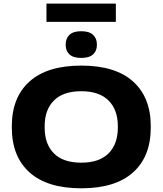

<svg xmlns="http://www.w3.org/2000/svg" viewBox="-20 -1023 901 1064"><path d="M237.5 -902V-1003H622V-902ZM430.5 20.5Q242 20.5 143.8 -67.5Q45.5 -155.5 45.5 -316V-323.5Q45.5 -483.5 143.8 -571.5Q242 -659.5 430.5 -659.5Q619 -659.5 717.2 -571.5Q815.5 -483.5 815.5 -323.5V-316Q815.5 -155.5 717.2 -67.5Q619 20.5 430.5 20.5ZM430.5 -121.5Q530 -121.5 581.5 -173Q633 -224.5 633 -315.5V-324Q633 -414.5 581.5 -466Q530 -517.5 430.5 -517.5Q330 -517.5 278.8 -466Q227.5 -414.5 227.5 -324V-315.5Q227.5 -224.5 278.8 -173Q330 -121.5 430.5 -121.5ZM430 -702Q386 -702 365 -721.5Q344 -741 344 -774V-776.5Q344 -810 365 -830Q386 -850 430 -850Q474.5 -850 495.8 -830Q517 -810 517 -776.5V-774Q517 -741 495.8 -721.5Q474.5 -702 430 -702Z"/></svg>

Font: Anek Latin Expanded
Style: Bold
Weight: 700
Width: 7
Designer: Yesha Goshar
Foundry: Ek Type
Version: Version 1.003